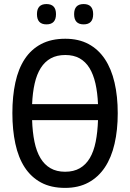

<svg xmlns="http://www.w3.org/2000/svg" viewBox="-20 -916 640 946"><path d="M560.1 -357.9Q560.1 -275.4 544.4 -207.5Q528.8 -139.6 496.6 -91.3Q464.4 -43 415.5 -16.6Q366.7 9.8 300.8 9.8Q231.4 9.8 182.4 -16.6Q133.3 -43 101.8 -91.3Q70.3 -139.6 55.7 -207.8Q41 -275.9 41 -358.9Q41 -441.9 55.7 -509.5Q70.3 -577.1 101.8 -625Q133.3 -672.9 182.9 -699Q232.4 -725.1 301.8 -725.1Q367.7 -725.1 416.3 -699Q464.8 -672.9 496.8 -624.8Q528.8 -576.7 544.4 -509Q560.1 -441.4 560.1 -357.9ZM300.8 -69.8Q343.3 -69.8 373.3 -87.2Q403.3 -104.5 422.6 -137.2Q441.9 -169.9 451.4 -217.3Q460.9 -264.6 462.9 -324.2H138.2Q140.1 -264.6 149.9 -217.3Q159.7 -169.9 179.2 -137.2Q198.7 -104.5 228.8 -87.2Q258.8 -69.8 300.8 -69.8ZM301.8 -645Q260.3 -645 230.5 -628.7Q200.7 -612.3 180.9 -581.1Q161.1 -549.8 150.9 -504.9Q140.6 -460 138.2 -402.8H462.9Q460.4 -460 450.2 -504.9Q439.9 -549.8 420.7 -581.1Q401.4 -612.3 372.1 -628.7Q342.8 -645 301.8 -645ZM209 -896Q255.9 -896 255.9 -846.2Q255.9 -795.9 209 -795.9Q162.1 -795.9 162.1 -846.2Q162.1 -896 209 -896ZM392.1 -896Q439 -896 439 -846.2Q439 -795.9 392.1 -795.9Q345.2 -795.9 345.2 -846.2Q345.2 -896 392.1 -896Z"/></svg>

Font: WenQuanYi Micro Hei Mono
Style: Regular
Weight: 400
Foundry: Ascender Corporation
Version: Version 0.2.0-beta